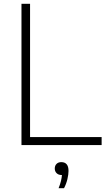

<svg xmlns="http://www.w3.org/2000/svg" viewBox="-20 -760 558 1006"><path d="M92.5 0V-740H137.5V-42H512.5V0ZM287 226Q295.5 205 299.5 188.2Q303.5 171.5 304.5 157H303Q286.5 157 276.8 147.5Q267 138 267 123Q267 108 276.2 98.8Q285.5 89.5 301 89.5Q339 89.5 339 135.5Q339 154 333.2 178.5Q327.5 203 315.5 226Z"/></svg>

Font: Encode Sans XLt
Style: Regular
Weight: 200
Designer: Multiple Designers
Foundry: Impallari Type
Version: Version 3.002; ttfautohint (v1.8.3) -l 8 -r 50 -G 200 -x 14 